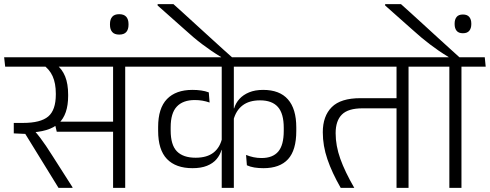

<svg xmlns="http://www.w3.org/2000/svg" viewBox="-39 -907 2365 927"><path d="M565.5 -600.5H507V0H565.5ZM450 -585H683L678 -630.5H445.5ZM630.5 -585 626.5 -630.5H-19L-14 -585ZM223.5 -319.5 235 -271H521V-319.5ZM311 0V-3L215 -153.5Q196.5 -182.5 182.8 -203Q169 -223.5 155.5 -241.2Q142 -259 125 -278.5V-301L27.5 -313.5V-263L83 -260.5L243.5 0ZM232 -596H166.5Q199.5 -573.5 215 -539.2Q230.5 -505 230.5 -455V-451Q230.5 -375.5 193.8 -344.5Q157 -313.5 72 -313.5H27.5L61.5 -266.5L95.5 -267Q199 -269 244.5 -311.5Q290 -354 290 -444V-450Q290 -502 275.5 -538Q261 -574 232 -596Z M536.5 -740Q560 -740 570.8 -752.5Q581.5 -765 581.5 -787.5V-791Q581.5 -813.5 570.5 -826Q559.5 -838.5 536.5 -838.5Q513.5 -838.5 502.8 -826Q492 -813.5 492 -791V-787Q492 -765 502.8 -752.5Q513.5 -740 536.5 -740Z M650.5 -585H1470L1465.5 -630.5H645.5ZM724.5 -275.5Q724.5 -183.5 767.2 -139.2Q810 -95 890.5 -95Q931.5 -95 960.2 -106.5Q989 -118 1006.2 -138.2Q1023.5 -158.5 1030.5 -183.5H1037L1034 -242.5Q1024 -195.5 992.2 -170.5Q960.5 -145.5 905.5 -145.5Q845.5 -145.5 815.2 -176.2Q785 -207 785 -277.5V-292.5Q785 -361 814.8 -392.5Q844.5 -424 901.5 -424Q921 -424 938.2 -421Q955.5 -418 973 -412L969 -461Q951.5 -467.5 932 -470.2Q912.5 -473 890 -473Q810 -473 767.2 -428.8Q724.5 -384.5 724.5 -294ZM1391.5 -292Q1391.5 -381.5 1351.2 -427.2Q1311 -473 1231.5 -473Q1192.5 -473 1164 -461.2Q1135.5 -449.5 1117.2 -429.5Q1099 -409.5 1091.5 -384H1085L1088 -327Q1100 -373.5 1132 -398Q1164 -422.5 1216.5 -422.5Q1274.5 -422.5 1302.8 -390.5Q1331 -358.5 1331 -290V-275.5Q1331 -206 1304.2 -175Q1277.5 -144 1224 -144Q1203.5 -144 1184.8 -148Q1166 -152 1149 -159L1153 -109Q1169 -101.5 1189.5 -98.2Q1210 -95 1233 -95Q1312 -95 1351.8 -138.5Q1391.5 -182 1391.5 -274.5ZM1090 -600.5H1031.5V0H1090Z M722 -887V-880.5L851 -766Q874 -745 895 -727.2Q916 -709.5 937.2 -693.5Q958.5 -677.5 980.8 -662.2Q1003 -647 1028.5 -631.5V-620H1084.5V-627.5Q1067.5 -642.5 1039 -668.2Q1010.5 -694 976.5 -725Q942.5 -756 908 -787.5Q873.5 -819 844.8 -845.2Q816 -871.5 798.5 -887Z M1933.5 -600.5H1875.5V0H1933.5ZM1818.5 -585H2051L2046.5 -630.5H1813.5ZM1439 -585H2001.5L1997 -630.5H1434.5ZM1606 0H1671.5Q1626.5 -77.5 1604 -140.5Q1581.5 -203.5 1581.5 -264Q1581.5 -324 1611.8 -354Q1642 -384 1711 -384H1899.5V-433H1701Q1606 -433 1562.8 -389.8Q1519.5 -346.5 1519.5 -268.5Q1519.5 -203 1541.8 -138Q1564 -73 1606 0Z M2189 0V-600.5H2130.5V0ZM2306 -585 2301.5 -630.5H2013L2018.5 -585ZM1820.5 -887V-880.5L1949.5 -766Q1972.5 -745 1993.8 -727.2Q2015 -709.5 2036 -693.5Q2057 -677.5 2079.2 -662.2Q2101.5 -647 2127 -631.5V-620H2182.5V-627.5Q2166 -642.5 2137.5 -668.2Q2109 -694 2075 -725Q2041 -756 2006.8 -787.5Q1972.5 -819 1943.5 -845.2Q1914.5 -871.5 1897 -887ZM2196 -746.5Q2217 -746.5 2226.8 -758.5Q2236.5 -770.5 2236.5 -790V-793.5Q2236.5 -813 2226.8 -825Q2217 -837 2196 -837Q2175 -837 2165.5 -825Q2156 -813 2156 -793.5V-790Q2156 -770.5 2165.5 -758.5Q2175 -746.5 2196 -746.5Z"/></svg>

Font: Anek Devanagari Light
Style: Regular
Weight: 300
Designer: Kailash Malviya (Devanagari) & Yesha Goshar (Latin)
Foundry: Ek Type
Version: Version 1.003